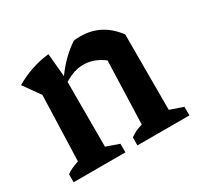

<svg xmlns="http://www.w3.org/2000/svg" viewBox="-113 -636 802 774"><g transform="rotate(-30 288.0 -249.0)"><path d="M24 0V-37Q35 -45 48.5 -51.5Q62 -58 81 -64L91 -368L36 -445Q111 -489 194 -498L204 -390Q227 -422 253.5 -448Q280 -474 310 -494Q325 -496 341 -496Q440 -496 502 -412V-61L563 -40V0H321V-37Q332 -45 345.5 -52Q359 -59 378 -64L388 -357Q343 -391 294 -391Q250 -391 205 -362V-61L265 -40V0Z"/></g></svg>

Font: Piazzolla SemiBold
Style: Regular
Weight: 600
Designer: Juan Pablo del Peral
Foundry: Huerta Tipografica
Version: Version 1.330